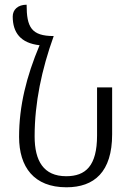

<svg xmlns="http://www.w3.org/2000/svg" viewBox="-20 -785 556 815"><path d="M262 10C380 10 456 -55 456 -215V-414H392V-210C392 -80 343 -37 261 -37C165 -37 127 -102 127 -206C127 -349 157 -490 208 -632C113 -632 93 -670 93 -765C56 -765 34 -744 34 -715C34 -647 67 -602 148 -593C92 -460 61 -335 61 -204C61 -76 124 10 262 10Z"/></svg>

Font: Noto Serif Armenian ExtraCondensed
Style: Regular
Weight: 400
Width: 2
Designer: Monotype Design Team
Foundry: Monotype Imaging Inc.
Version: Version 2.008